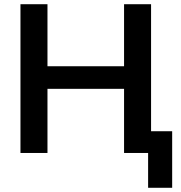

<svg xmlns="http://www.w3.org/2000/svg" viewBox="-20 -725 858 910"><path d="M77 0V-705H205V-411H568V-705H696V-103H796V165H682V0H568V-304H205V0Z"/></svg>

Font: Nunito Sans
Style: Bold
Weight: 700
Designer: Vernon Adams
Foundry: Vernon Adams
Version: Version 3.101; ttfautohint (v1.8.4.7-5d5b);gftools[0.9.27]